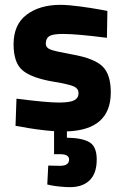

<svg xmlns="http://www.w3.org/2000/svg" viewBox="-20 -531 512 792"><path d="M379 127Q379 184 350 212.5Q321 241 268 241Q249 241 225.5 238.5Q202 236 188 233L175 230L179 152Q210 153 227 153Q265 153 265 127Q265 105 227 105H203V10Q171 8 131.5 2.5Q92 -3 68 -8L44 -12L48 -124Q172 -108 223 -108Q269 -108 286.5 -117.5Q304 -127 304 -147Q304 -165 285.5 -174Q267 -183 201 -194Q112 -209 74 -240Q36 -271 36 -348Q36 -430 90 -470.5Q144 -511 229 -511Q261 -511 309.5 -504.5Q358 -498 390 -492L423 -486L421 -375Q297 -391 239 -391Q198 -391 183.5 -382Q169 -373 169 -351Q169 -334 188.5 -326.5Q208 -319 280 -306Q369 -290 403 -257Q437 -224 437 -150Q437 5 256 11V37Q320 38 349.5 56Q379 74 379 127Z"/></svg>

Font: TitilliumText
Style: ExtraBold
Weight: 800
Designer: Accademia di Belle Arti di Urbino and others
Foundry: Accademia di Belle Arti di Urbino and others.
Version: Version 60.001